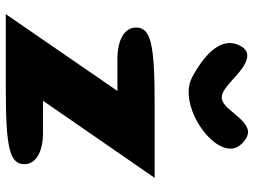

<svg xmlns="http://www.w3.org/2000/svg" viewBox="-124 -780 854 645"><g transform="rotate(90 302.5 -457.0)"><path d="M72 -488C72 -449 112 -425 179 -425H285L27 -50H279C475 -50 531 -63 531 -112C531 -151 491 -175 424 -175H318C404 -300 491 -425 577 -550H324C128 -550 72 -537 72 -488ZM136 -842C103 -788 139 -730 239 -676C339 -622 536 -768 463 -842C429 -876 405 -871 364 -821C314 -760 304 -760 237 -821C187 -867 155 -873 136 -842Z"/></g></svg>

Font: Hussar Skorodowane
Style: Bold
Weight: 700
Foundry: Cannot Into Space Fonts
Version: Version 0.892